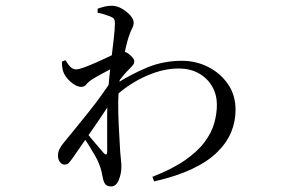

<svg xmlns="http://www.w3.org/2000/svg" viewBox="-20 -602 1040 685"><path d="M388.6 -256 389.4 -300.1Q447.1 -337.2 505.1 -361.2Q563.2 -385.1 628.8 -385.1Q679.6 -385.1 723 -363Q766.4 -340.9 793.4 -301.8Q820.4 -262.6 820.4 -209.7Q820.4 -168.3 804.6 -130.3Q788.8 -92.3 754.7 -58.8Q720.7 -25.4 664.9 0.9Q609.2 27.3 529.8 45.2L523.6 28.9Q595.5 0.8 640.4 -30.6Q685.3 -61.9 710.1 -95.4Q735 -128.9 744.4 -162.7Q753.8 -196.5 753.8 -227.8Q753.8 -263.8 737.3 -293Q720.8 -322.1 690.1 -339.9Q659.3 -357.6 616.8 -357.6Q575.7 -357.6 533.9 -343.5Q492.2 -329.4 454.7 -306.4Q417.3 -283.3 388.6 -256ZM383.4 -323.3 382.5 -249.1Q362.7 -217.5 337.9 -181Q313 -144.5 287.7 -108Q262.5 -71.6 240.7 -40.3Q232.4 -28.6 226.4 -21.7Q220.3 -14.8 209.8 -14.8Q200.9 -14.8 193.9 -23.9Q186.9 -32.9 186.9 -47.3Q186.9 -58.8 191.9 -69.4Q197 -80 206.2 -91.4Q254.2 -149.6 298.9 -205.5Q343.6 -261.4 383.4 -323.3ZM307.2 -317.7Q295.6 -310.3 288.3 -301.2Q281 -292.1 270.2 -292.1Q252.2 -292.1 231.4 -310.5Q210.6 -329 204.8 -349.1Q202.6 -357.6 201.7 -365.8Q200.8 -374 201 -382.1L213.5 -387.5Q223 -371.1 231.8 -362.8Q240.6 -354.4 251.6 -354.4Q260.9 -354.4 281.2 -361.9Q301.4 -369.4 326.1 -380.4Q350.7 -391.4 371.6 -401.3Q392.5 -411.2 401.4 -416.1Q409.2 -419.5 414.6 -420.1Q419.9 -420.7 427.6 -416.4Q438.4 -411.8 448.8 -401.2Q459.2 -390.6 459.2 -383.6Q459.2 -376.2 454.1 -369.8Q449 -363.3 440.6 -355.1Q432.9 -347.7 423.5 -336.7Q414.1 -325.7 405.3 -314.2Q396.5 -302.7 389.4 -291.4L392.2 -337.1Q395.2 -342.3 398.2 -351.5Q401.2 -360.7 403.8 -369.4Q388.1 -362.1 370.4 -353.1Q352.7 -344.1 336.2 -334.9Q319.7 -325.8 307.2 -317.7ZM269.3 -123.1 280.6 -138.8Q290.9 -125.8 304.8 -108.9Q318.7 -92 331.4 -77.6Q344.2 -63.2 349.8 -56.1Q362.5 -43.2 362.5 -62.1Q362.8 -84.3 362.3 -119.3Q361.8 -154.3 362.3 -195.7Q362.9 -237.1 365.6 -276.2Q369.4 -326.9 375.3 -374.9Q381.2 -422.8 385.5 -460.6Q389.9 -498.5 389.9 -517.4Q389.9 -531 385.9 -535.5Q381.9 -540 371.7 -543.9Q364.5 -546.5 353.4 -550.2Q342.2 -554 328.2 -556.6V-570.8Q340.3 -575.2 352.5 -578.4Q364.8 -581.5 379.1 -581.5Q396.8 -581.5 414.5 -571.3Q432.2 -561.2 444.6 -547.4Q456.9 -533.6 456.9 -521.4Q456.9 -510.6 451.1 -500.1Q445.3 -489.7 438.5 -468.4Q434.7 -456.9 429.7 -436.1Q424.6 -415.3 419.3 -389.2Q414 -363.1 409.6 -335.2Q405.2 -307.3 403.4 -281.9Q400.8 -241.6 402 -199.2Q403.2 -156.8 405.5 -120.4Q407.8 -84 408.8 -61.3Q410 -44 411.5 -31.5Q413.1 -19.1 413.1 -6.4Q413.1 17.5 403.6 40.3Q394.2 63.1 376.6 63.1Q362.9 63.1 356.6 56.2Q350.4 49.3 347.4 35.1Q344.6 20.2 341.7 8Q338.8 -4.1 333.1 -17.8Q328.9 -29.8 318.1 -48.4Q307.3 -67 294.5 -87.6Q281.6 -108.1 269.3 -123.1Z"/></svg>

Font: Noto Serif JP
Style: Regular
Weight: 200
Designer: Ryoko NISHIZUKA 西塚涼子 (kana & ideographs); Frank Grießhammer (Latin, Greek & Cyrillic); Wenlong ZHANG 张文龙 (bopomofo); San
Foundry: Adobe
Version: Version 2.001;hotconv 1.1.0;makeotfexe 2.6.0